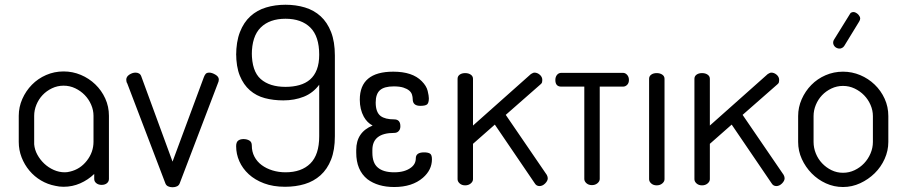

<svg xmlns="http://www.w3.org/2000/svg" viewBox="-20 -781 3807 809"><path d="M248 -480Q286 -480 320.5 -465.5Q355 -451 381.5 -425.5Q408 -400 423.5 -366Q439 -332 439 -293V-280V-184V-27Q439 -16 430.5 -9Q422 -2 408 -2Q395 -2 386 -9Q377 -16 377 -27V-48Q351 -23 318 -8.5Q285 6 248 6Q239 6 230 5Q221 4 213 2Q181 -4 153 -20.5Q125 -37 104 -62Q83 -87 71 -118Q59 -149 59 -183V-184V-280V-293Q59 -330 74 -364Q89 -398 114.5 -424Q140 -450 174.5 -465Q209 -480 248 -480ZM124 -280V-184V-173Q126 -150 137.5 -129Q149 -108 166.5 -91.5Q184 -75 206.5 -65Q229 -55 253 -55Q264 -55 275 -58Q318 -68 346 -104Q374 -140 374 -184V-280V-293Q374 -317 364 -340Q354 -363 337 -380.5Q320 -398 297 -409Q274 -420 248 -420Q222 -420 199 -409Q176 -398 159.5 -380.5Q143 -363 133.5 -340Q124 -317 124 -293Z M516 -430Q514 -432 513 -437Q512 -442 512 -445Q512 -458 525 -466.5Q538 -475 551 -475Q559 -475 565.5 -471.5Q572 -468 575 -460L707 -100L839 -456Q842 -464 846.5 -469.5Q851 -475 862 -475Q873 -475 887.5 -466.5Q902 -458 902 -446Q902 -438 898 -430L737 -8Q734 0 726 4Q718 8 707 8Q696 8 688 4Q680 0 677 -8Z M1174 -358Q1132 -358 1096 -367.5Q1060 -377 1033 -400.5Q1006 -424 990.5 -462Q975 -500 975 -557V-547Q975 -605 991 -646Q1007 -687 1035 -712.5Q1063 -738 1101 -749.5Q1139 -761 1183 -761Q1227 -761 1265 -749.5Q1303 -738 1331 -712.5Q1359 -687 1375 -646Q1391 -605 1391 -547V-207Q1391 -149 1375 -108.5Q1359 -68 1330.5 -42.5Q1302 -17 1264 -5.5Q1226 6 1181 6Q1131 6 1092.5 -8.5Q1054 -23 1028 -47Q1002 -71 988.5 -101.5Q975 -132 975 -165Q975 -182 983.5 -188.5Q992 -195 1006 -195Q1020 -195 1030.5 -189Q1041 -183 1041 -168Q1041 -142 1052 -121Q1063 -100 1082.5 -85.5Q1102 -71 1128 -63Q1154 -55 1183 -55Q1250 -55 1287.5 -92Q1325 -129 1325 -207V-424Q1299 -389 1260 -373.5Q1221 -358 1174 -358ZM1325 -550Q1325 -628 1287.5 -665Q1250 -702 1183 -702Q1116 -702 1078.5 -665Q1041 -628 1041 -550V-560Q1041 -481 1078.5 -448Q1116 -415 1183 -415Q1215 -415 1241.5 -422.5Q1268 -430 1286.5 -446Q1305 -462 1315 -488Q1325 -514 1325 -551Z M1767 -139Q1783 -139 1791.5 -134Q1800 -129 1800 -110Q1800 -65 1762 -32Q1717 7 1641 7Q1572 7 1528 -26Q1481 -64 1481 -138V-149Q1481 -224 1550 -252Q1527 -264 1513 -289Q1496 -320 1496 -361Q1496 -479 1637 -479Q1718 -479 1757 -439Q1777 -419 1782 -398Q1787 -377 1787 -367Q1787 -348 1780 -341.5Q1773 -335 1751 -335Q1719 -335 1719 -363Q1719 -372 1716 -382Q1713 -392 1704 -399.5Q1695 -407 1679.5 -412Q1664 -417 1639 -417Q1599 -417 1581 -401Q1563 -385 1563 -349Q1563 -308 1584 -292Q1603 -278 1641 -278Q1667 -278 1667 -249Q1667 -237 1661 -230Q1654 -221 1641 -221Q1549 -221 1549 -149V-138Q1549 -94 1572 -75Q1595 -55 1641 -55Q1686 -55 1712 -75Q1732 -90 1732 -114Q1732 -139 1767 -139Z M2111 -297 2284 -44Q2288 -36 2288 -30Q2288 -19 2277 -8Q2266 3 2253 3Q2240 3 2233 -9L2065 -256L1973 -175V-26Q1973 -16 1963.5 -8Q1954 0 1940 0Q1926 0 1917 -8Q1908 -16 1908 -26V-449Q1908 -460 1917 -466.5Q1926 -473 1940 -473Q1954 -473 1963.5 -466.5Q1973 -460 1973 -449V-252L2217 -469Q2221 -471 2224.5 -473Q2228 -475 2232 -475Q2244 -475 2254.5 -466Q2265 -457 2265 -444Q2265 -439 2264 -434.5Q2263 -430 2258 -426Z M2605 -474Q2615 -474 2622.5 -465.5Q2630 -457 2630 -444Q2630 -431 2622.5 -423.5Q2615 -416 2605 -416H2507V-27Q2507 -17 2497.5 -9Q2488 -1 2474 -1Q2460 -1 2451 -9Q2442 -17 2442 -27V-416H2345Q2320 -416 2320 -444Q2320 -457 2327 -465.5Q2334 -474 2345 -474H2605Z M2747 -473Q2761 -473 2770.5 -466.5Q2780 -460 2780 -449V-26Q2780 -16 2770.5 -8Q2761 0 2747 0Q2733 0 2724 -8Q2715 -16 2715 -26V-449Q2715 -460 2724 -466.5Q2733 -473 2747 -473Z M3109 -297 3282 -44Q3286 -36 3286 -30Q3286 -19 3275 -8Q3264 3 3251 3Q3238 3 3231 -9L3063 -256L2971 -175V-26Q2971 -16 2961.5 -8Q2952 0 2938 0Q2924 0 2915 -8Q2906 -16 2906 -26V-449Q2906 -460 2915 -466.5Q2924 -473 2938 -473Q2952 -473 2961.5 -466.5Q2971 -460 2971 -449V-252L3215 -469Q3219 -471 3222.5 -473Q3226 -475 3230 -475Q3242 -475 3252.5 -466Q3263 -457 3263 -444Q3263 -439 3262 -434.5Q3261 -430 3256 -426Z M3532 -479Q3570 -479 3604.5 -464.5Q3639 -450 3665.5 -424.5Q3692 -399 3707.5 -365Q3723 -331 3723 -292V-183Q3723 -146 3707.5 -111.5Q3692 -77 3665.5 -51Q3639 -25 3604.5 -9Q3570 7 3532 7Q3494 7 3460 -8.5Q3426 -24 3400 -50.5Q3374 -77 3358.5 -111Q3343 -145 3343 -183V-292Q3343 -329 3358 -363Q3373 -397 3398.5 -423Q3424 -449 3458.5 -464Q3493 -479 3532 -479ZM3658 -292Q3658 -316 3648 -339Q3638 -362 3621 -379.5Q3604 -397 3581 -408Q3558 -419 3532 -419Q3506 -419 3483 -408Q3460 -397 3443.5 -379.5Q3427 -362 3417.5 -339Q3408 -316 3408 -292V-183Q3408 -158 3417.5 -134.5Q3427 -111 3444 -93Q3461 -75 3483.5 -64Q3506 -53 3532 -53Q3558 -53 3581 -64Q3604 -75 3621 -93Q3638 -111 3648 -134.5Q3658 -158 3658 -183ZM3537 -587Q3535 -585 3533 -582.5Q3531 -580 3529 -580Q3521 -574 3509.5 -577.5Q3498 -581 3493 -591Q3488 -601 3493 -612L3560 -720Q3562 -724 3565 -727Q3575 -733 3585 -728Q3595 -723 3600 -715Q3609 -704 3600 -690Z"/></svg>

Font: AkaAcidDosis
Style: Regular
Weight: 400
Designer: Edgar Tolentino, Pablo Impallari, Igino Marini, Aka-Acid
Foundry: Edgar Tolentino, Pablo Impallari, Igino Marini, Cyberella
Version: Version 1.007